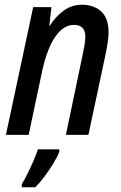

<svg xmlns="http://www.w3.org/2000/svg" viewBox="-20 -569 512 810"><path d="M5 0 120 -539H197L188 -460H190Q214 -499 248.5 -524Q283 -549 326 -549Q376 -549 407 -520.5Q438 -492 438 -433Q438 -413 434 -387.5Q430 -362 425 -338L353 0H258L327 -330Q332 -353 336 -375Q340 -397 340 -414Q340 -464 292 -464Q248 -464 213.5 -414.5Q179 -365 158 -270L101 0ZM72 208Q83 190 96 164Q109 138 121 110Q133 82 140 61H230V71Q223 91 206 119Q189 147 168.5 174.5Q148 202 129 221H72Z"/></svg>

Font: Noto Sans Condensed Medium
Style: Italic
Weight: 500
Width: 3
Italic angle: -12°
Designer: Monotype Design Team
Foundry: Monotype Imaging Inc.
Version: Version 2.013; ttfautohint (v1.8.4.7-5d5b)